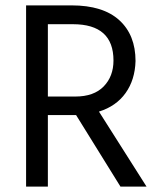

<svg xmlns="http://www.w3.org/2000/svg" viewBox="-20 -694 588 714"><path d="M263 -266H158V0H77V-674H246Q363 -674 423.5 -619Q484 -564 484 -467Q482 -397 447 -348Q412 -299 348 -279L525 0H428ZM251 -604H158V-335H260Q329 -335 365.5 -372.5Q402 -410 402 -469Q402 -604 251 -604Z"/></svg>

Font: Hind Colombo
Style: Regular
Weight: 400
Designer: Jyotish Sonowal, Aditi Pimprikar
Foundry: Indian Type Foundry
Version: Version 1.000;PS 1.0;hotconv 1.0.86;makeotf.lib2.5.63406; tt